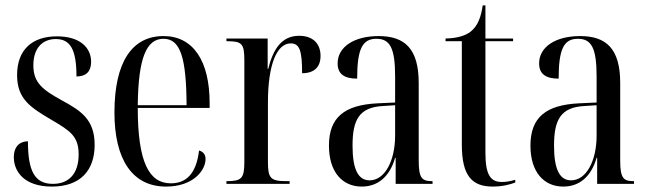

<svg xmlns="http://www.w3.org/2000/svg" viewBox="-20 -678 2390 708"><path d="M171 10C276 10 329 -49 329 -144C329 -240 275 -271 208 -308C137 -347 103 -373 103 -437C103 -500 136 -534 186 -534C240 -534 262 -494 262 -396C298 -396 316 -415 316 -450C316 -503 274 -544 190 -544C99 -544 43 -495 43 -401C43 -313 92 -282 170 -236C238 -196 270 -176 270 -109C270 -36 233 0 175 0C108 0 83 -47 83 -157C55 -157 31 -140 31 -98C31 -46 69 10 171 10Z M592 10C692 10 738 -49 738 -92C738 -108 729 -119 714 -123C704 -39 668 -2 610 -2C530 -2 488 -79 488 -280H753V-298C753 -454 692 -545 583 -545C468 -545 402 -451 402 -263C402 -90 468 10 592 10ZM668 -290H488C490 -465 520 -535 583 -535C646 -535 667 -463 668 -290Z M815 0H1048V-10H1037C978 -10 968 -20 968 -81V-300C968 -443 1002 -518 1052 -518C1085 -518 1094 -491 1094 -408C1139 -408 1162 -431 1162 -472C1162 -516 1135 -546 1083 -546C1018 -546 987 -496 969 -424H967V-536H815V-526H818C872 -526 881 -517 881 -456V-81C881 -20 871 -10 816 -10H815Z M1314 10C1374 10 1417 -27 1437 -96H1439V0H1575V-10H1573C1535 -10 1524 -22 1524 -87V-372C1524 -498 1473 -545 1376 -545C1287 -545 1225 -506 1225 -444C1225 -405 1250 -388 1297 -388C1297 -499 1317 -535 1368 -535C1418 -535 1437 -501 1437 -396V-300L1372 -297C1251 -291 1193 -246 1193 -141C1193 -43 1243 10 1314 10ZM1343 -13C1301 -13 1280 -53 1280 -141C1280 -237 1305 -282 1391 -287L1437 -290V-178C1437 -85 1399 -13 1343 -13Z M1797 10C1833 10 1862 2 1880 -5V-15C1859 -9 1845 -7 1830 -7C1789 -7 1770 -33 1770 -115V-526H1872V-536H1770V-658H1760C1754 -616 1742 -582 1715 -561C1695 -546 1666 -537 1623 -536V-526H1683V-144C1683 -28 1722 10 1797 10Z M2057 10C2117 10 2160 -27 2180 -96H2182V0H2318V-10H2316C2278 -10 2267 -22 2267 -87V-372C2267 -498 2216 -545 2119 -545C2030 -545 1968 -506 1968 -444C1968 -405 1993 -388 2040 -388C2040 -499 2060 -535 2111 -535C2161 -535 2180 -501 2180 -396V-300L2115 -297C1994 -291 1936 -246 1936 -141C1936 -43 1986 10 2057 10ZM2086 -13C2044 -13 2023 -53 2023 -141C2023 -237 2048 -282 2134 -287L2180 -290V-178C2180 -85 2142 -13 2086 -13Z"/></svg>

Font: Noto Serif Display ExtraCondensed
Style: Regular
Weight: 400
Width: 2
Designer: Monotype Design Team
Foundry: Monotype Imaging Inc.
Version: Version 2.009